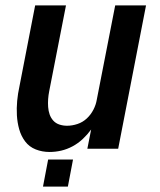

<svg xmlns="http://www.w3.org/2000/svg" viewBox="-20 -550 590 710"><path d="M163 12Q136 12 112 2.5Q88 -7 73 -27Q58 -47 51 -72Q44 -97 42.5 -123.5Q41 -150 43.5 -177Q46 -204 52 -231L110 -530H224L162 -213Q159 -198 158 -183.5Q157 -169 158 -154.5Q159 -140 163.5 -127Q168 -114 177 -104Q186 -94 199.5 -89.5Q213 -85 228 -85Q247 -85 266.5 -91.5Q286 -98 301 -112Q316 -126 325.5 -144.5Q335 -163 338 -182L406 -530H520L417 0H303L317 -71Q303 -52 286 -36Q269 -20 248.5 -9Q228 2 206.5 7Q185 12 163 12ZM139 140 158 40H250L231 140Z"/></svg>

Font: Lode
Style: Bold Italic
Weight: 700
Italic angle: -11°
Monospace: yes
Designer: Belleve Invis
Foundry: Belleve Invis
Version: Version 29.2.0; ttfautohint (v1.8.3)